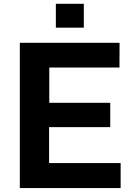

<svg xmlns="http://www.w3.org/2000/svg" viewBox="-20 -958 686 978"><path d="M81 -740H589L588.5 -614H231V-434.5H541.5V-310.5H230V-127.5H594.5V0H81ZM264.5 -938.5H407V-817H264.5Z"/></svg>

Font: 1883 Sans
Style: Bold
Weight: 700
Designer: 1883 Sans project is a fork of Public Sans.
Version: Version 1.009